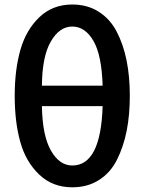

<svg xmlns="http://www.w3.org/2000/svg" viewBox="-20 -796 627 834"><path d="M43.9 -379.9Q43.9 -493.2 68.8 -580.1Q93.8 -667 151.4 -721.7Q209 -776.4 293.9 -776.4Q359.4 -776.4 408.7 -745.1Q458 -713.9 486.8 -658.7Q515.6 -603.5 529.8 -533.7Q543.9 -463.9 543.9 -379.9Q543.9 -296.9 530.3 -228Q516.6 -159.2 488.3 -102.5Q460 -45.9 410.2 -14.2Q360.4 17.6 293.9 17.6Q208 17.6 149.9 -38.1Q91.8 -93.8 67.9 -180.2Q43.9 -266.6 43.9 -379.9ZM162.1 -423.8H425.8Q421.9 -556.6 385.7 -618.7Q349.6 -680.7 293.9 -680.7Q238.3 -680.7 200.7 -615.7Q163.1 -550.8 162.1 -423.8ZM162.1 -335Q164.1 -207 201.2 -142.1Q238.3 -77.1 293.9 -77.1Q418 -77.1 425.8 -335Z"/></svg>

Font: Gothic A1 SemiBold
Style: Regular
Weight: 600
Version: Version 2.50